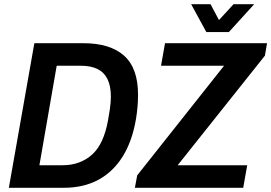

<svg xmlns="http://www.w3.org/2000/svg" viewBox="-20 -891 1287 911"><path d="M22 0 143 -686H376Q502 -686 568.5 -627Q635 -568 635 -441Q635 -413 632.5 -384Q630 -355 625 -325Q607 -220 561.5 -147.5Q516 -75 446 -37.5Q376 0 283 0ZM167 -107H278Q319 -107 354.5 -120Q390 -133 417.5 -158Q445 -183 463.5 -223Q482 -263 492 -317Q498 -349 501 -370.5Q504 -392 505 -406.5Q506 -421 506 -433Q506 -483 490 -515.5Q474 -548 442.5 -563.5Q411 -579 365 -579H249ZM620 0 631 -59 1043 -579H744L763 -686H1247L1237 -627L823 -107H1153L1134 0ZM1186 -871 1066 -739H959L887 -871H979L1038 -760L987 -761L1088 -871Z"/></svg>

Font: Archivo SemiCondensed SemiBold
Style: Italic
Weight: 600
Width: 4
Italic angle: -10°
Designer: Hector Gatti
Foundry: Omnibus-Type
Version: Version 2.001